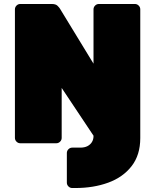

<svg xmlns="http://www.w3.org/2000/svg" viewBox="-20 -720 780 965"><path d="M343 225Q332 225 324 217Q316 209 316 198V49Q316 38 324 30Q332 22 343 22H383Q405 22 419.5 14.5Q434 7 442 -6Q450 -19 450 -36V-38L290 -278V-27Q290 -16 282 -8Q274 0 263 0H82Q71 0 63 -8Q55 -16 55 -27V-673Q55 -684 63 -692Q71 -700 82 -700H240Q260 -700 269 -691Q278 -682 281 -677L450 -400V-673Q450 -684 458 -692Q466 -700 477 -700H658Q669 -700 677 -692Q685 -684 685 -673V-26Q685 59 641.5 115Q598 171 524 198Q450 225 359 225Z"/></svg>

Font: Rubik Black
Style: Regular
Weight: 900
Designer: Hubert and Fischer
Foundry: Hubert and Fischer
Version: Version 2.300;gftools[0.9.30]